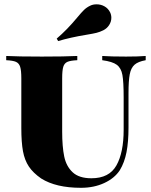

<svg xmlns="http://www.w3.org/2000/svg" viewBox="-20 -872 711 906"><path d="M9.8 0ZM436 -851.6Q456.1 -851.6 473.1 -842Q490.2 -832.5 499.5 -814Q505.4 -801.8 505.4 -788.1Q505.4 -770 495.1 -753.9Q484.9 -737.8 467.3 -729Q451.7 -721.2 435.1 -717Q418.5 -712.9 388.2 -708Q311 -695.3 254.4 -678.2L247.6 -689.9Q296.9 -731.9 344.2 -789.1Q364.3 -813.5 376.7 -825.4Q389.2 -837.4 405.8 -845.2Q418.5 -851.6 436 -851.6ZM586.4 -432.1V-271Q586.4 -202.1 576.9 -153.6Q567.4 -105 545.4 -68.8Q520.5 -30.8 471.9 -8.3Q423.3 14.2 362.3 14.2Q244.1 14.2 174.3 -29.8Q136.2 -56.2 116.2 -86.2Q96.2 -116.2 88.4 -158.4Q80.6 -200.7 80.6 -268.1V-502Q80.6 -539.6 75.2 -556.6Q69.8 -573.7 55.4 -580.1Q41 -586.4 9.3 -587.9V-607.9Q63.5 -605 177.7 -605Q286.1 -605 344.7 -607.9V-587.9Q312.5 -586.4 298.1 -580.1Q283.7 -573.7 278.6 -556.9Q273.4 -540 273.4 -502V-251Q273.4 -180.2 283 -133.8Q292.5 -87.4 322.8 -59.1Q353 -30.8 411.6 -30.8Q495.1 -30.8 529.3 -91.3Q563.5 -151.9 563.5 -259.8V-412.1Q563.5 -485.8 557.6 -518.3Q551.8 -550.8 531.2 -566.2Q510.7 -581.5 462.4 -587.9V-607.9Q503.4 -605 574.7 -605Q634.3 -605 667.5 -607.9V-587.9Q631.8 -581.5 615 -566.7Q598.1 -551.8 592.3 -521.7Q586.4 -491.7 586.4 -432.1Z"/></svg>

Font: TypoPRO Playfair Display SC
Style: Regular
Weight: 900
Designer: Claus Eggers Sørensen
Foundry: Claus Eggers Sørensen
Version: Version 1.004;PS 001.004;hotconv 1.0.70;makeotf.lib2.5.58329